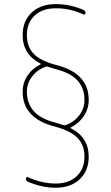

<svg xmlns="http://www.w3.org/2000/svg" viewBox="-20 -760 540 931"><path d="M201.2 -436.5Q159.2 -420.9 134.8 -388.2Q110.4 -355.5 110.4 -315.4Q110.4 -258.8 143.6 -221.2Q176.8 -183.6 250 -165Q263.7 -161.1 288.1 -153.3Q293.9 -151.4 298.8 -153.3Q340.8 -168.9 365.2 -202.1Q389.6 -235.4 389.6 -275.4Q389.6 -332 356.4 -369.1Q323.2 -406.2 250 -424.8Q236.3 -428.7 211.9 -436.5Q206.1 -438.5 201.2 -436.5ZM175.8 -447.3Q177.7 -448.2 177.7 -449.7Q177.7 -451.2 175.8 -452.1Q89.8 -496.1 89.8 -589.8Q89.8 -658.2 133.8 -699.2Q177.7 -740.2 250 -740.2Q319.3 -740.2 384.8 -711.9Q394.5 -707 394.5 -696.3Q394.5 -692.4 391.6 -690.4Q388.7 -688.5 385.7 -689.5Q317.4 -720.7 250 -719.7Q185.5 -719.7 147.9 -684.6Q110.4 -649.4 110.4 -589.8Q110.4 -533.2 144 -498.5Q177.7 -463.9 254.9 -444.3Q410.2 -404.3 410.2 -275.4Q410.2 -233.4 387.2 -198.2Q364.3 -163.1 324.2 -142.6Q322.3 -141.6 322.3 -140.1Q322.3 -138.7 324.2 -137.7Q410.2 -93.8 410.2 0Q410.2 68.4 366.2 109.4Q322.3 150.4 250 150.4Q183.6 150.4 115.2 121.1Q105.5 116.2 105.5 106.4Q105.5 102.5 108.4 100.1Q111.3 97.7 114.3 98.6Q182.6 129.9 250 129.9Q314.5 129.9 352.1 94.2Q389.6 58.6 389.6 0Q389.6 -56.6 356 -91.3Q322.3 -126 245.1 -146.5Q89.8 -186.5 89.8 -315.4Q89.8 -357.4 112.8 -392.6Q135.7 -427.7 175.8 -447.3Z"/></svg>

Font: Rounded-X Mgen+ 1mn thin
Style: Regular
Weight: 100
Designer: [Source Han Sans]
Ryoko NISHIZUKA  (kana & ideographs); Paul D. Hunt (Latin, Greek & Cyrillic); Wenlong ZHANG  (bopomofo
Version: Version 1.059.20150602